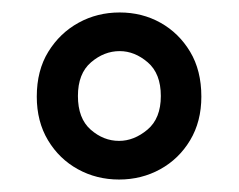

<svg xmlns="http://www.w3.org/2000/svg" viewBox="-20 -732 383 308"><path d="M171 -444Q135 -444 105 -460.5Q75 -477 57 -507Q39 -537 39 -577Q39 -619 57.5 -649Q76 -679 106 -695.5Q136 -712 172 -712Q208 -712 237.5 -695.5Q267 -679 285 -649Q303 -619 303 -577Q303 -537 285 -507Q267 -477 237 -460.5Q207 -444 171 -444ZM171 -506Q195 -506 216.5 -524Q238 -542 238 -578Q238 -614 217 -632Q196 -650 172 -650Q147 -650 126 -632Q105 -614 105 -578Q105 -542 125.5 -524Q146 -506 171 -506Z"/></svg>

Font: DM Sans 24pt
Style: Regular
Weight: 400
Designer: Colophon Foundry, Jonny Pinhorn
Foundry: Colophon Foundry
Version: Version 4.004;gftools[0.9.30]